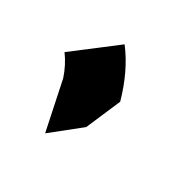

<svg xmlns="http://www.w3.org/2000/svg" viewBox="-66 -707 358 355"><g transform="rotate(30 113.0 -530.0)"><path d="M156 -542 125 -470 65 -422 43 -527Q35 -551 21 -570L110 -638Q140 -599 156 -542Z"/></g></svg>

Font: Shorif Bongobondhu ANSI V1
Style: Regular
Weight: 400
Designer: Shorif Uddin Shishir, Shorif art & Design, e-mail : shorifart@gmail.com, facebook : Shorif2001
Foundry: Lipighor Font Foundry
Version: Designed by Shorif Uddin Shishir | Developed by Niladri Shek